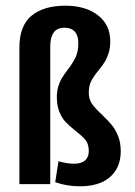

<svg xmlns="http://www.w3.org/2000/svg" viewBox="-20 -653 478 681"><path d="M211.9 -632.8Q283.2 -632.8 327.1 -599.1Q371.1 -565.4 371.1 -505.9Q371.1 -482.4 365.2 -464.4Q359.4 -446.3 351.6 -433.6Q343.8 -420.9 330.1 -404.3Q312.5 -382.8 303.7 -365.7Q294.9 -348.6 294.9 -324.2Q294.9 -300.8 306.6 -284.2Q318.4 -267.6 342.8 -245.1Q364.3 -224.6 377 -209Q389.6 -193.4 398.9 -170.4Q408.2 -147.5 408.2 -117.2Q408.2 -75.2 389.2 -46.9Q370.1 -18.6 338.4 -5.4Q306.6 7.8 265.6 7.8Q216.8 7.8 175.8 -6.8L187.5 -81.1Q217.8 -72.3 242.2 -72.3Q268.6 -72.3 281.7 -84Q294.9 -95.7 294.9 -117.2Q294.9 -141.6 283.7 -155.8Q272.5 -169.9 247.1 -189.5Q225.6 -207 212.9 -220.2Q200.2 -233.4 190.9 -255.4Q181.6 -277.3 181.6 -308.6Q181.6 -330.1 187 -347.2Q192.4 -364.3 199.2 -375.5Q206.1 -386.7 219.7 -405.3Q239.3 -430.7 248.5 -450.7Q257.8 -470.7 257.8 -501Q257.8 -527.3 245.1 -541Q232.4 -554.7 209 -554.7Q182.6 -554.7 170.4 -537.6Q158.2 -520.5 158.2 -488.3V0H48.8V-484.4Q48.8 -561.5 91.8 -597.2Q134.8 -632.8 211.9 -632.8Z"/></svg>

Font: Sudo Var
Style: Regular
Weight: 400
Monospace: yes
Designer: Jens Kutilek
Foundry: Jens Kutilek
Version: Version 0.065;FEAKit 1.0